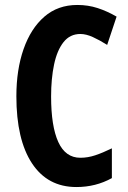

<svg xmlns="http://www.w3.org/2000/svg" viewBox="-20 -744 518 774"><path d="M304 -607Q262 -607 236 -574Q210 -541 198 -484Q186 -427 186 -355Q186 -235 215 -171.5Q244 -108 304 -108Q334 -108 364 -118Q394 -128 431 -146V-26Q366 10 288 10Q172 10 109 -85.5Q46 -181 46 -356Q46 -463 75 -546Q104 -629 158.5 -676.5Q213 -724 292 -724Q335 -724 373.5 -711.5Q412 -699 450 -677L412 -563Q382 -582 354.5 -594.5Q327 -607 304 -607Z"/></svg>

Font: Noto Sans Gujarati ExtraCondensed
Style: Bold
Weight: 700
Width: 2
Designer: Jelle Bosma - Monotype Design Team, Universal Thirst
Foundry: Monotype Imaging Inc.
Version: Version 2.106; ttfautohint (v1.8.4.7-5d5b)